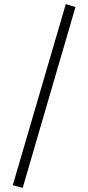

<svg xmlns="http://www.w3.org/2000/svg" viewBox="-20 -740 428 931"><path d="M42 158 299 -720 346 -706 90 171Z"/></svg>

Font: Ysabeau Semilight
Style: Regular
Weight: 300
Designer: Christian Thalmann (Catharsis Fonts)
Version: Version 0.003